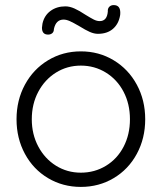

<svg xmlns="http://www.w3.org/2000/svg" viewBox="-20 -725 635 755"><path d="M298 10Q227 10 169 -24.5Q111 -59 78 -120Q45 -181 45 -256Q45 -331 78 -392Q111 -453 169 -488Q227 -523 298 -523Q369 -523 427 -488Q485 -453 518 -392Q551 -331 551 -256Q551 -181 518 -120Q485 -59 427 -24.5Q369 10 298 10ZM298 -467Q244 -467 200 -439.5Q156 -412 130.5 -364Q105 -316 105 -256Q105 -197 130.5 -149Q156 -101 200 -73.5Q244 -46 298 -46Q352 -46 396.5 -73Q441 -100 466 -148Q491 -196 491 -256Q491 -316 466 -364Q441 -412 396.5 -439.5Q352 -467 298 -467ZM145 -616 147 -632Q154 -664 178.5 -682Q203 -700 237 -700Q254 -700 273 -691.5Q292 -683 316 -667Q337 -654 349 -648Q361 -642 372 -642Q401 -642 404 -680Q403 -691 409.5 -698Q416 -705 427 -705Q453 -705 453 -675Q453 -667 452 -663Q446 -630 423.5 -611Q401 -592 365 -592Q350 -592 333 -599.5Q316 -607 292 -622Q268 -636 254.5 -642Q241 -648 230 -648Q200 -648 192 -611Q192 -600 185.5 -594.5Q179 -589 169 -589Q145 -589 145 -616Z"/></svg>

Font: Quicksand
Style: Regular
Weight: 400
Designer: Andrew Paglinawan
Foundry: Andrew Paglinawan
Version: Version 3.000